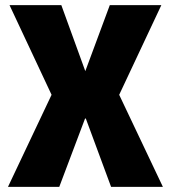

<svg xmlns="http://www.w3.org/2000/svg" viewBox="-20 -725 663 745"><path d="M11 0 198 -395V-319L17 -705H218L311 -449L406 -705H606L425 -320V-394L612 0H411L313 -265H310L210 0Z"/></svg>

Font: Nunito Sans 7pt Condensed Black
Style: Regular
Weight: 900
Width: 3
Designer: Vernon Adams
Foundry: Vernon Adams
Version: Version 3.101;gftools[0.9.27]